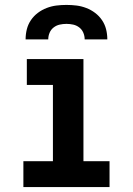

<svg xmlns="http://www.w3.org/2000/svg" viewBox="-20 -760 540 780"><path d="M75 0V-105H195V-415H89V-520H319V-105H425V0ZM84 -600Q84 -621 89 -641Q94 -661 105.5 -678Q117 -695 133.5 -707.5Q150 -720 169.5 -727.5Q189 -735 209 -737.5Q229 -740 250 -740Q271 -740 291 -737.5Q311 -735 330.5 -727.5Q350 -720 366.5 -707.5Q383 -695 394.5 -678Q406 -661 411 -641Q416 -621 416 -600H324Q324 -614 318.5 -627Q313 -640 302 -648.5Q291 -657 277.5 -660Q264 -663 250 -663Q236 -663 222.5 -660Q209 -657 198 -648.5Q187 -640 181.5 -627Q176 -614 176 -600Z"/></svg>

Font: Iosevka Curly Slab Extrabold
Style: Regular
Weight: 800
Monospace: yes
Designer: Belleve Invis
Foundry: Belleve Invis
Version: Version 22.1.2; ttfautohint (v1.8.4)